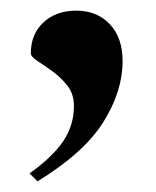

<svg xmlns="http://www.w3.org/2000/svg" viewBox="-20 -175 294 361"><path d="M35.5 151Q78 121 98.5 91Q119 61 119 24Q119 2 106.8 -13.8Q94.5 -29.5 78.5 -41Q62.5 -52.5 50.2 -60.5Q38 -68.5 38 -75Q38 -111 61.8 -133Q85.5 -155 123.5 -155Q162 -155 186.2 -129.8Q210.5 -104.5 210.5 -60Q210.5 -3.5 174.5 54.2Q138.5 112 50.5 166Z"/></svg>

Font: Newsreader Display SemiBold
Style: Regular
Weight: 600
Designer: Hugues Gentile
Foundry: Production Type
Version: Version 1.001